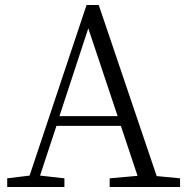

<svg xmlns="http://www.w3.org/2000/svg" viewBox="-20 -752 752 772"><path d="M9 0H239V-35L141 -46L207 -246H466L533 -45L421 -35V0H704V-35L610 -44L377 -732H328L99 -46L9 -35ZM219 -285 335 -638 453 -285Z"/></svg>

Font: Kiri Minchoo Light
Style: Regular
Weight: 300
Designer: Ryoko NISHIZUKA 西塚涼子 (kana & ideographs); Frank Grießhammer (Latin, Greek & Cyrillic);
akenotsuki.com/eyeben/fonts/ (U+
Foundry: Adobe
akenotsuki.com/eyeben/fonts/
Version: Version 4.002;hotconv 1.0.119;makeotfexe 2.5.65604